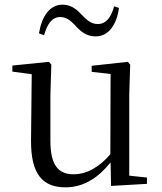

<svg xmlns="http://www.w3.org/2000/svg" viewBox="-20 -788 693 823"><path d="M147 -645 169 -637C183 -687 204 -715 238 -715C269 -715 288 -694 310 -671C330 -650 353 -632 390 -632C444 -632 480 -680 490 -754L469 -761C456 -712 434 -685 399 -685C370 -685 351 -703 328 -727C308 -749 283 -768 248 -768C193 -768 159 -718 147 -645ZM456 9 610 0V-27L534 -35V-380L538 -511L528 -523L373 -506V-480L454 -471L453 -127C407 -73 353 -41 296 -41C231 -41 196 -78 196 -185V-380L200 -511L190 -523L33 -507V-481L116 -470L113 -186C112 -37 166 15 261 15C340 15 403 -28 454 -92Z"/></svg>

Font: Source Han Serif CN
Style: Regular
Weight: 400
Designer: Ryoko NISHIZUKA 西塚涼子 (kana & ideographs); Frank Grießhammer (Latin, Greek & Cyrillic); Wenlong ZHANG 张文龙 (bopomofo); San
Foundry: Adobe
Version: Version 2.003;hotconv 1.1.1;makeotfexe 2.6.0